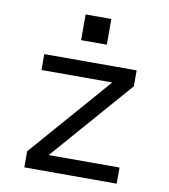

<svg xmlns="http://www.w3.org/2000/svg" viewBox="-82 -799 764 868"><g transform="rotate(10 300.0 -364.5)"><path d="M88 0V-74L413 -447H88V-520H512V-447L187 -74H512V0ZM241 -611V-729H359V-611Z"/></g></svg>

Font: Nova
Style: Regular
Weight: 400
Monospace: yes
Designer: Belleve Invis
Foundry: Belleve Invis
Version: Version 24.1.4; ttfautohint (v1.8.4)